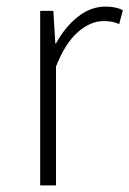

<svg xmlns="http://www.w3.org/2000/svg" viewBox="-20 -563 393 583"><path d="M102 -530H142L148 -431H150Q178 -482 217 -512.5Q256 -543 300 -543Q332 -543 353 -532L342 -490Q329 -495 319.5 -497Q310 -499 294 -499Q255 -499 216.5 -465.5Q178 -432 150 -361V0H102Z"/></svg>

Font: Merged Yaku Han JP ExtraLight
Style: Regular
Weight: 250
Designer: Ryoko NISHIZUKA 西塚涼子 (kana, bopomofo & ideographs); Paul D. Hunt (Latin, Greek & Cyrillic); Sandoll Communications 산돌커뮤니
Foundry: Adobe
Version: Version 2.004